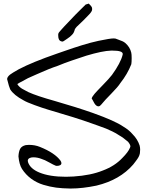

<svg xmlns="http://www.w3.org/2000/svg" viewBox="-20 -1061 838 1093"><path d="M467.8 -1035.2Q471.2 -1037.1 485.4 -1040.5Q486.3 -1039.1 492.7 -1032.7Q499 -1026.4 501.7 -1021.7Q504.4 -1017.1 504.4 -1011.2V-1009.3V-1006.8Q504.4 -996.6 488.3 -979.5Q451.7 -940.9 432.1 -923.3Q413.6 -907.7 406.2 -894.5Q403.8 -884.8 400.1 -877Q396.5 -869.1 389.4 -862.3Q382.3 -855.5 378.2 -851.8Q374 -848.1 363.8 -841.3Q353.5 -834.5 350.1 -832Q349.1 -831.5 346.4 -829.6Q343.8 -827.6 342 -826.7Q340.3 -825.7 338.1 -825Q335.9 -824.2 333.7 -824.2Q331.5 -824.2 329.1 -825.7Q311.5 -830.1 311.5 -857.4V-862.8Q311 -866.7 312.5 -870.4Q314 -874 315.4 -876.2Q316.9 -878.4 320.6 -882.3Q324.2 -886.2 325.2 -887.7Q340.3 -905.3 369.6 -935.5Q398.9 -965.8 408.7 -976.6Q418.9 -987.8 439 -1006.8Q459 -1025.9 467.8 -1035.2ZM637.7 -841.3Q644 -838.4 655.8 -834.5Q667.5 -830.6 676.8 -826.4Q686 -822.3 692.9 -816.4Q719.7 -793.5 727.1 -761.7Q729.5 -752.4 729.5 -730Q729.5 -706.5 727.5 -695.3Q705.6 -639.2 665 -587.9Q652.8 -567.9 613.8 -528.1Q574.7 -488.3 564.5 -475.1Q562.5 -473.1 557.9 -467.3Q553.2 -461.4 549.1 -458.5Q544.9 -455.6 540 -455.6Q538.1 -455.6 535.2 -456.5Q523.9 -460 514.6 -478Q505.4 -496.1 502 -500Q503.4 -509.3 518.6 -527.3Q531.7 -542.5 566.4 -577.9Q601.1 -613.3 617.7 -634.8Q667 -703.1 678.2 -749.5Q678.7 -751 678.7 -753.9Q678.7 -772.9 621.1 -772.9H612.3Q563.5 -771.5 471.7 -744.1Q458.5 -739.7 431.6 -730.7Q404.8 -721.7 388.4 -716.3Q372.1 -710.9 349.4 -702.4Q326.7 -693.8 308.1 -686Q281.7 -677.2 255.6 -666.7Q229.5 -656.2 190.7 -638.9Q151.9 -621.6 139.6 -616.2Q130.4 -610.4 109.6 -599.9Q88.9 -589.4 78.6 -582.5Q83 -574.2 91.1 -566.9Q99.1 -559.6 106 -555.7Q112.8 -551.8 124.5 -545.7Q136.2 -539.6 141.6 -536.6Q188.5 -515.1 291.5 -486.3Q414.1 -451.2 511.2 -417Q634.3 -373 681.2 -340.8Q714.4 -321.3 734.9 -296.9Q763.2 -268.6 774.9 -232.4Q777.8 -220.7 777.8 -209.5Q777.8 -209 776.4 -188.5Q774.4 -177.2 768.8 -167Q763.2 -156.7 752.2 -142.6Q741.2 -128.4 738.3 -124.5Q662.6 -36.6 529.3 -4.4Q449.2 12.2 384.3 12.2H378.4Q335.4 11.7 299.8 7.1Q264.2 2.4 226.6 -9Q189 -20.5 157.7 -43.5Q126.5 -66.4 105 -99.6Q89.4 -124.5 85 -170.9Q86.4 -197.8 94.5 -213.4Q102.5 -229 126 -234.9Q135.7 -236.3 144.5 -236.3Q179.2 -236.3 207.5 -224.6Q292.5 -190.4 324.7 -146Q329.6 -138.2 329.6 -132.3Q329.6 -124.5 322.3 -120.6Q314.9 -116.7 304.2 -116.7Q301.3 -116.7 298.3 -117.2Q286.1 -121.6 259.8 -136.5Q233.4 -151.4 217.8 -155.8Q193.8 -165.5 169.4 -165.5Q155.8 -165.5 147 -160.4Q138.2 -155.3 138.2 -145.5Q138.2 -142.1 139.6 -137.7Q151.9 -100.6 203.6 -79.1Q262.2 -54.7 356 -54.7Q378.9 -54.7 398.4 -56.2Q496.6 -62.5 565.4 -90.3Q633.3 -115.7 676.3 -161.6Q710.4 -195.8 719.7 -219.7Q722.2 -224.6 722.2 -228Q722.2 -237.3 709 -253.9Q680.7 -278.3 657.7 -291Q641.6 -302.2 619.1 -313Q596.7 -323.7 584 -328.9Q571.3 -334 538.8 -345.5Q506.3 -356.9 501 -358.9Q414.6 -390.1 254.9 -436.5Q221.7 -446.3 176.3 -462.9Q130.9 -479.5 114.3 -489.7Q59.1 -519 38.1 -552.2Q31.7 -565.4 20.5 -610.8Q21 -623 37.1 -636.2Q48.3 -645 87.4 -667Q164.6 -707.5 304.7 -755.9Q315.9 -759.8 348.9 -771.2Q381.8 -782.7 398.9 -788.3Q416 -793.9 443.8 -802.7Q471.7 -811.5 495.1 -817.6Q518.6 -823.7 541 -828.6Q606 -842.3 627.4 -842.3Q635.3 -842.3 637.7 -841.3Z"/></svg>

Font: Avessa
Style: Medium
Weight: 500
Designer: Arman Khorramak
Foundry: Arman Khorramak
Version: Version 1.000; ttfautohint (v1.8.1)